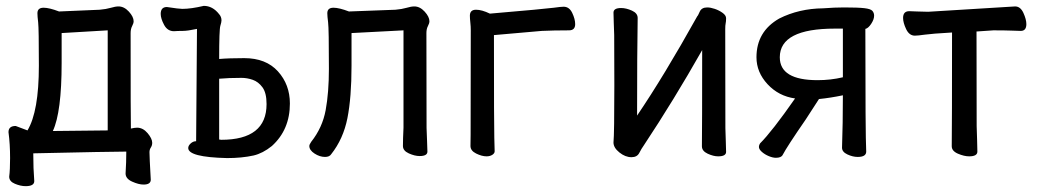

<svg xmlns="http://www.w3.org/2000/svg" viewBox="-20 -514 3540 651"><path d="M66.9 117.2Q49.8 117.2 30.5 109.1Q11.2 101.1 11.2 85Q14.2 62 14.2 22Q14.2 -25.9 8.8 -65.9Q8.8 -86.9 33.2 -86.9L73.2 -71.8Q111.8 -136.2 111.8 -291Q111.8 -417 109.4 -438Q106.9 -459 106.9 -469.2Q106.9 -487.8 127.9 -487.8Q147 -487.8 180.2 -475.1L317.9 -481Q339.8 -482.9 355.5 -487.5Q371.1 -492.2 381.8 -492.2Q400.9 -492.2 417 -474.6Q433.1 -457 433.1 -441.9Q433.1 -435.1 428 -425.5Q422.9 -416 422.9 -401.9Q422.9 -101.1 423.8 -81.1V-78.1Q437 -81.1 444.8 -81.1Q464.8 -81.1 480.5 -62.5Q496.1 -43.9 496.1 -29.8Q496.1 -21 491.5 -13.9Q486.8 -6.8 486.8 2Q486.8 17.1 491.2 95.2Q491.2 111.8 466.8 111.8Q450.2 111.8 428 101.8Q405.8 91.8 405.8 74.2Q408.2 36.1 408.2 0Q356.9 0 92.8 5.9Q92.8 58.1 96.2 100.1Q96.2 117.2 66.9 117.2ZM159.2 -69.8 345.2 -71.8V-411.1L189 -401.9V-300.8Q189 -133.8 159.2 -69.8Z M750 22Q618.2 19 618.2 -12.2Q618.2 -20 626.5 -27.6Q634.8 -35.2 645 -35.2L647.9 -416Q616.2 -409.2 599.6 -409.2Q583 -409.2 569.8 -408.2Q547.9 -408.2 536.4 -429.7Q524.9 -451.2 524.9 -466.8Q524.9 -490.2 545.9 -490.2Q586.9 -483.9 598.1 -483.9Q627.9 -483.9 670.9 -494.1Q701.2 -494.1 723.1 -465.8Q731 -457 731 -444.8Q731 -439 727.1 -426.5Q723.1 -414.1 723.1 -314Q755.9 -316.9 808.1 -316.9Q881.8 -316.9 922.4 -272Q962.9 -227.1 962.9 -163.1Q962.9 -74.2 901.9 -19Q871.1 5.9 839.8 13.2Q799.8 22 750 22ZM730 -40Q883.8 -40 883.8 -161.1Q883.8 -199.2 869.9 -218Q856 -236.8 836.9 -243.4Q817.9 -250 798.8 -250Q754.9 -250 723.1 -247.1V-41Z M1082 18.1Q1064 18.1 1046.4 6.6Q1028.8 -4.9 1028.8 -19Q1028.8 -23.9 1035.2 -33.2Q1073.2 -81.1 1084.2 -140.6Q1095.2 -200.2 1095.2 -280.8Q1095.2 -417 1092.5 -438Q1089.8 -459 1089.8 -469.2Q1089.8 -487.8 1110.8 -487.8Q1129.9 -487.8 1163.1 -475.1L1320.8 -481Q1342.8 -482.9 1358.4 -487.5Q1374 -492.2 1384.8 -492.2Q1403.8 -492.2 1419.9 -474.6Q1436 -457 1436 -441.9Q1436 -435.1 1430.9 -425.5Q1425.8 -416 1425.8 -401.9Q1425.8 -101.1 1426.3 -80.6Q1426.8 -60.1 1428 -36.1Q1429.2 -12.2 1429.2 0Q1429.2 15.1 1402.8 15.1Q1386.2 15.1 1366.2 6.1Q1346.2 -2.9 1346.2 -19Q1346.2 -43 1348.1 -81.1V-411.1L1171.9 -401.9V-291Q1171.9 -184.1 1158 -113.5Q1144 -43 1103 8.8Q1097.2 18.1 1082 18.1Z M1629.9 16.1Q1613.8 16.1 1594.5 6.6Q1575.2 -2.9 1575.2 -19Q1575.2 -30.8 1575.7 -56.9Q1576.2 -83 1576.2 -411.1Q1576.2 -424.8 1574.7 -438Q1573.2 -451.2 1573.2 -460.9Q1573.2 -481 1594.2 -481Q1613.8 -481 1641.1 -467.8Q1829.1 -483.9 1857.9 -487.8Q1881.8 -491.2 1891.1 -491.2Q1910.2 -491.2 1920.2 -470.2Q1930.2 -449.2 1930.2 -432.1Q1930.2 -411.1 1909.2 -411.1Q1856.9 -411.1 1816.9 -409.2L1654.8 -395Q1654.8 -76.2 1656 -47.1Q1657.2 -18.1 1657.2 -1Q1657.2 5.9 1649.2 11Q1641.1 16.1 1629.9 16.1Z M2121.1 19Q2100.1 19 2080.1 2.9Q2060.1 -13.2 2060.1 -30.8Q2063 -61 2063 -225.1Q2063 -374 2062.5 -395Q2062 -416 2061 -438.5Q2060.1 -460.9 2060.1 -471.2Q2060.1 -486.8 2085.9 -486.8Q2103 -486.8 2122.6 -478Q2142.1 -469.2 2142.1 -453.1Q2140.1 -335 2140.1 -122.1Q2231 -255.9 2344.2 -459Q2346.2 -460 2352.5 -474.4Q2358.9 -488.8 2377.9 -488.8Q2389.2 -488.8 2403.6 -483.9Q2418 -479 2429.9 -470.5Q2441.9 -461.9 2441.9 -452.1Q2441.9 -440.9 2440.4 -434.6Q2439 -428.2 2439 -415Q2439 -100.1 2439.5 -79.6Q2439.9 -59.1 2440.9 -35.2Q2441.9 -11.2 2441.9 1Q2441.9 16.1 2415 16.1Q2398.9 16.1 2379.4 7.1Q2359.9 -2 2359.9 -18.1Q2360.8 -81.1 2360.8 -344.2Q2264.2 -173.8 2164.1 -22.9Q2154.8 -9.8 2147.5 4.6Q2140.1 19 2121.1 19Z M2610.8 21Q2600.1 21 2586.7 15.4Q2573.2 9.8 2563.2 1Q2553.2 -7.8 2553.2 -16.1Q2553.2 -22 2557.1 -27.8Q2598.1 -68.8 2675.8 -180.2Q2620.1 -188 2582.5 -228.5Q2544.9 -269 2544.9 -319.8Q2544.9 -407.2 2622.1 -451.2Q2689 -484.9 2771 -485.8Q2810.1 -488.8 2841.8 -488.8Q2889.2 -488.8 2910.6 -486.3Q2932.1 -483.9 2938 -477.1Q2943.8 -470.2 2943.8 -460.9Q2943.8 -448.2 2933.8 -433.1Q2923.8 -418 2914.1 -416Q2914.1 -57.1 2917 0Q2917 18.1 2888.2 18.1Q2871.1 18.1 2853 9.5Q2835 1 2835 -13.2Q2837.9 -94.2 2837.9 -190.9Q2795.9 -182.1 2756.8 -178.2L2711.9 -108.9Q2647.9 -16.1 2633.8 11.2Q2628.9 21 2610.8 21ZM2752 -242.2Q2796.9 -242.2 2837.9 -252V-417H2811Q2624 -417 2624 -319.8Q2624 -242.2 2752 -242.2Z M3266.1 16.1Q3249 16.1 3228 7.1Q3207 -2 3207 -18.1Q3208 -87.9 3208 -403.8Q3139.2 -399.9 3115.5 -396.5Q3091.8 -393.1 3082 -393.1Q3063 -393.1 3052.5 -415Q3042 -437 3042 -453.1Q3042 -476.1 3063 -476.1Q3069.8 -476.1 3088.9 -475.1Q3107.9 -474.1 3127 -474.1L3421.9 -492.2Q3439.9 -492.2 3450 -470.2Q3460 -448.2 3460 -432.1Q3460 -409.2 3440.9 -409.2Q3432.1 -409.2 3409.7 -410.2Q3387.2 -411.1 3348.1 -411.1L3291 -407.2Q3291 -108.9 3291.5 -86.4Q3292 -64 3293 -39.1Q3293.9 -14.2 3293.9 0Q3293.9 16.1 3266.1 16.1Z"/></svg>

Font: LXGW WenKai Mono GB Screen
Style: Regular
Weight: 400
Monospace: yes
Designer: LXGW / Fontworks Inc.
Foundry: LXGW / Fontworks Inc.
Version: Version 1.510;January 18,2025